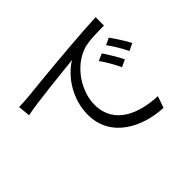

<svg xmlns="http://www.w3.org/2000/svg" viewBox="-150 -993 1300 1300"><g transform="rotate(-45 500.0 -342.5)"><path d="M79 -658 88 -571C196 -594 451 -618 558 -630C466 -575 371 -448 371 -292C371 -69 582 30 767 37L796 -46C633 -52 451 -114 451 -309C451 -428 538 -580 680 -626C731 -641 819 -642 876 -642V-722C809 -719 715 -713 606 -704C422 -689 233 -670 168 -663C149 -661 117 -659 79 -658ZM732 -519 681 -497C711 -456 740 -404 763 -356L814 -380C793 -424 755 -486 732 -519ZM841 -561 792 -538C823 -496 852 -447 876 -398L928 -423C905 -467 865 -528 841 -561Z"/></g></svg>

Font: Noto Sans Mono CJK HK
Style: Regular
Weight: 400
Designer: Ryoko NISHIZUKA 西塚涼子 (kana, bopomofo & ideographs); Paul D. Hunt (Latin, Greek & Cyrillic); Sandoll Communications 산돌커뮤니
Foundry: Adobe
Version: Version 2.004;hotconv 1.0.118;makeotfexe 2.5.65603